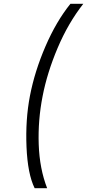

<svg xmlns="http://www.w3.org/2000/svg" viewBox="-20 -770 460 1014"><path d="M138 -263Q163 -393 220 -525Q277 -657 352 -750H420Q340 -648 284.5 -517Q229 -386 205 -262Q180 -135 184.5 -7Q189 121 229 224H163Q126 149 120 5.5Q114 -138 138 -263Z"/></svg>

Font: Teachers[wght] Italic
Style: Regular
Weight: 400
Designer: Alfredo Marco Pradil & Chank Diesel
Version: Version 1.000;Glyphs 3.1.2 (3151)